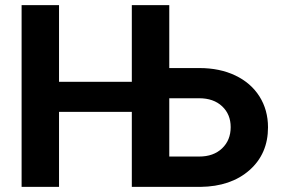

<svg xmlns="http://www.w3.org/2000/svg" viewBox="-20 -731 1099 751"><path d="M210.9 -411.1H495.6V-710.9H642.1V-464.8H760.3Q839.4 -464.8 900.4 -435.8Q961.4 -406.7 994.9 -353.8Q1028.3 -300.8 1028.3 -232.9Q1028.3 -129.4 955.8 -65.4Q883.3 -1.5 764.2 0H495.6V-293.5H210.9V0H64.5V-710.9H210.9ZM642.1 -346.7V-118.7H759.3Q814.9 -118.7 848.6 -150.6Q882.3 -182.6 882.3 -233.9Q882.3 -283.7 848.9 -315.2Q815.4 -346.7 758.8 -346.7Z"/></svg>

Font: RobotoInd
Style: Bold
Weight: 700
Designer: Google
Version: Version 2.001150; 2014